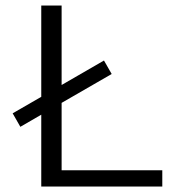

<svg xmlns="http://www.w3.org/2000/svg" viewBox="-20 -678 634 698"><path d="M570 -59V0H130V-261L54 -217L26 -266L130 -326V-658H204V-369L358 -458L386 -409L204 -304V-59Z"/></svg>

Font: Ysabeau
Style: Regular
Weight: 400
Designer: Christian Thalmann (Catharsis Fonts)
Version: Version 0.003